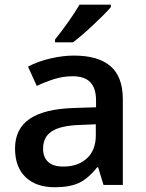

<svg xmlns="http://www.w3.org/2000/svg" viewBox="-20 -786 620 816"><path d="M419.9 0 397 -75.2H393.1Q354 -25.9 314.5 -8.1Q274.9 9.8 212.9 9.8Q133.3 9.8 88.6 -33.2Q43.9 -76.2 43.9 -154.8Q43.9 -238.3 106 -280.8Q168 -323.2 294.9 -327.1L388.2 -330.1V-358.9Q388.2 -410.6 364 -436.3Q339.8 -461.9 289.1 -461.9Q247.6 -461.9 209.5 -449.7Q171.4 -437.5 136.2 -420.9L99.1 -502.9Q143.1 -525.9 195.3 -537.8Q247.6 -549.8 293.9 -549.8Q397 -549.8 449.5 -504.9Q502 -460 502 -363.8V0ZM249 -78.1Q311.5 -78.1 349.4 -113Q387.2 -147.9 387.2 -210.9V-257.8L317.9 -254.9Q236.8 -252 200 -227.8Q163.1 -203.6 163.1 -153.8Q163.1 -117.7 184.6 -97.9Q206.1 -78.1 249 -78.1ZM213.9 -606V-618.2Q241.7 -652.3 271.2 -694.3Q300.8 -736.3 317.9 -766.1H451.2V-755.9Q425.8 -726.1 375.2 -679Q324.7 -631.8 290 -606Z"/></svg>

Font: f1_52653          
Style: Regular
Weight: 600
Foundry: Ascender Corporation
Version: Version 1.10